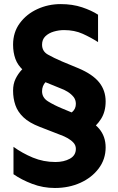

<svg xmlns="http://www.w3.org/2000/svg" viewBox="-20 -687 575 938"><path d="M412.1 -43.9 289.1 -119.1Q315.4 -125 333 -140.1Q350.6 -155.3 350.6 -179.7Q350.6 -199.2 339.4 -213.4Q328.1 -227.5 311 -238.3Q293.9 -249 274.4 -255.9L173.8 -296.9Q123 -317.4 94.7 -342.8Q66.4 -368.2 55.2 -399.4Q43.9 -430.7 43.9 -468.8Q43.9 -529.3 76.7 -573.7Q109.4 -618.2 162.6 -642.6Q215.8 -667 276.4 -667Q334 -667 380.9 -651.4Q427.7 -635.7 459 -615.2V-481.4Q423.8 -503.9 383.8 -522Q343.8 -540 293 -540Q267.6 -540 242.7 -532.7Q217.8 -525.4 201.7 -509.8Q185.5 -494.1 185.5 -468.8Q185.5 -436.5 213.9 -420.4Q242.2 -404.3 283.2 -386.7L363.3 -353.5Q432.6 -324.2 464.4 -284.7Q496.1 -245.1 496.1 -191.4Q496.1 -141.6 473.6 -106Q451.2 -70.3 412.1 -43.9ZM248 231.4Q190.4 231.4 137.7 211.4Q85 191.4 45.9 164.1V30.3Q88.9 61.5 140.6 83Q192.4 104.5 251 104.5Q292 104.5 321.3 88.4Q350.6 72.3 350.6 40Q350.6 23.4 339.4 10.7Q328.1 -2 311 -11.7Q293.9 -21.5 274.4 -28.3L173.8 -67.4Q123 -86.9 94.7 -113.8Q66.4 -140.6 55.2 -173.3Q43.9 -206.1 43.9 -244.1Q43.9 -277.3 56.2 -302.2Q68.4 -327.1 86.9 -346.7Q105.5 -366.2 127 -379.9L247.1 -312.5Q220.7 -305.7 203.1 -286.6Q185.5 -267.6 185.5 -241.2Q185.5 -210 214.4 -191.9Q243.2 -173.8 283.2 -157.2L363.3 -124Q432.6 -95.7 464.4 -58.1Q496.1 -20.5 496.1 33.2Q496.1 90.8 462.4 135.7Q428.7 180.7 372.6 206.1Q316.4 231.4 248 231.4Z"/></svg>

Font: Sen
Style: Bold
Weight: 700
Designer: Kosal Sen, Philatype
Foundry: Philatype
Version: Version 2.000;gftools[0.9.31]